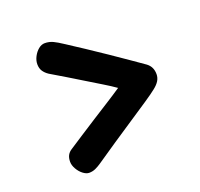

<svg xmlns="http://www.w3.org/2000/svg" viewBox="-108 -738 865 832"><g transform="rotate(-20 325.0 -322.0)"><path d="M168 -25Q155 -25 140.5 -36Q126 -47 116 -64.5Q106 -82 106 -98Q106 -116 112.5 -128Q119 -140 132 -148Q161 -167 196.5 -190Q232 -213 269.5 -237Q307 -261 343.5 -284Q380 -307 411 -328Q387 -345 355.5 -364Q324 -383 289 -404.5Q254 -426 218.5 -447.5Q183 -469 149 -489Q134 -499 125.5 -512Q117 -525 117 -544Q117 -561 126 -578.5Q135 -596 149 -607.5Q163 -619 178 -619Q199 -619 216.5 -610.5Q234 -602 255 -588Q292 -564 335.5 -535.5Q379 -507 422 -477.5Q465 -448 502 -422.5Q539 -397 563 -380Q576 -370 582 -357Q588 -344 588 -327Q588 -311 579.5 -297Q571 -283 553 -269Q537 -256 500.5 -231.5Q464 -207 417 -176Q370 -145 320 -111.5Q270 -78 225 -47Q212 -38 198 -31.5Q184 -25 168 -25Z"/></g></svg>

Font: Playpen Sans Arabic
Style: Bold
Weight: 700
Version: Version 2.000